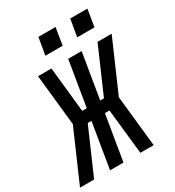

<svg xmlns="http://www.w3.org/2000/svg" viewBox="-242 -1074 1094 1201"><g transform="rotate(-30 304.5 -473.5)"><path d="M80 0H-22L138 -367L99 -735H196L230 -409H263L317 -735H414L360 -409H387L529 -735H631L471 -368L510 0H414L379 -326H346L292 0H195L249 -326H222ZM433 -823 454 -947H578L558 -823ZM203 -823 224 -947H348L328 -823Z"/></g></svg>

Font: Iosevka SS04 Medium Extended
Style: Italic
Weight: 500
Width: 7
Italic angle: -9°
Monospace: yes
Designer: Belleve Invis
Foundry: Belleve Invis
Version: Version 19.0.0; ttfautohint (v1.8.4)